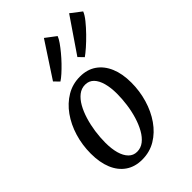

<svg xmlns="http://www.w3.org/2000/svg" viewBox="-253 -964 1077 1077"><g transform="rotate(-45 285.0 -425.5)"><path d="M298 -566Q355.5 -566 395.8 -538Q436 -510 457.5 -459.2Q479 -408.5 479 -338.5Q479 -271.5 460.5 -208.8Q442 -146 407.5 -96.5Q373 -47 324.8 -18Q276.5 11 216.5 11Q159.5 11 119 -16.8Q78.5 -44.5 57.2 -95.8Q36 -147 36 -217Q36 -285.5 55 -348.2Q74 -411 109 -460Q144 -509 192 -537.5Q240 -566 298 -566ZM287 -513.5Q257.5 -513.5 233.8 -495Q210 -476.5 192 -444.8Q174 -413 161.8 -372.8Q149.5 -332.5 143.2 -288.8Q137 -245 137 -202.5Q137 -154 147.2 -117.8Q157.5 -81.5 177.8 -61Q198 -40.5 227.5 -40.5Q257.5 -40.5 281.5 -59.2Q305.5 -78 323.5 -110Q341.5 -142 353.8 -182.2Q366 -222.5 372 -266Q378 -309.5 378 -351.5Q378 -398.5 368 -435.2Q358 -472 337.8 -492.8Q317.5 -513.5 287 -513.5ZM201.5 -623.5 172.5 -653.5 309 -862 371 -815Q365.5 -800 351 -779.2Q336.5 -758.5 317.2 -735.2Q298 -712 276.8 -690Q255.5 -668 236 -650.5Q216.5 -633 201.5 -623.5ZM395 -623.5 366 -653.5 507 -860 570 -811.5Q562.5 -791.5 540.5 -764.2Q518.5 -737 490.8 -708.5Q463 -680 437 -657.2Q411 -634.5 395 -623.5Z"/></g></svg>

Font: Merriweather 24pt SemiCondensed
Style: Italic
Weight: 400
Width: 4
Italic angle: -7.8°
Designer: Eben Sorkin
Foundry: Eben Sorkin
Version: Version 2.101